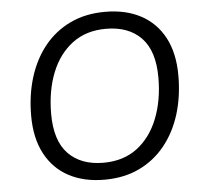

<svg xmlns="http://www.w3.org/2000/svg" viewBox="-52 -768 870 830"><g transform="rotate(-5 383.5 -352.5)"><path d="M368.3 8.9Q279.6 8.9 214.1 -26Q148.6 -60.9 112.5 -128.8Q76.4 -196.8 76.4 -293.7Q76.4 -383.2 100 -459.7Q123.7 -536.2 169.5 -593.3Q215.4 -650.3 281.8 -682.1Q348.2 -713.9 433.7 -713.9Q522.9 -713.9 588.4 -679Q653.9 -644.1 689.8 -576.7Q725.6 -509.2 725.6 -411.8Q725.6 -321.8 702 -245.3Q678.3 -168.8 632.4 -111.7Q586.6 -54.7 520.4 -22.9Q454.3 8.9 368.3 8.9ZM370.3 -64.5Q457.5 -64.5 517.2 -109.8Q576.8 -155.1 607.8 -233.7Q638.8 -312.2 638.8 -410.8Q638.8 -527.2 583.6 -583.9Q528.5 -640.5 430.7 -640.5Q344.5 -640.5 284.8 -595.4Q225.1 -550.3 194.2 -472.3Q163.2 -394.2 163.2 -294.6Q163.2 -177.8 218.3 -121.1Q273.5 -64.5 370.3 -64.5Z"/></g></svg>

Font: Nunito Variable Extra Light
Style: Italic
Weight: 200
Italic angle: -9°
Designer: Vernon Adams
Foundry: Vernon Adams
Version: Version 3.602